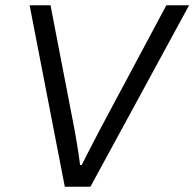

<svg xmlns="http://www.w3.org/2000/svg" viewBox="-20 -706 735 726"><path d="M225 0 92 -686H171L261 -220Q265 -200 269 -174.5Q273 -149 277 -124.5Q281 -100 283 -82H289Q299 -103 313 -129.5Q327 -156 340 -181.5Q353 -207 361 -222L609 -686H695L322 0Z"/></svg>

Font: Archivo SemiBold Light
Style: Italic
Weight: 300
Italic angle: -10°
Version: Version 2.001